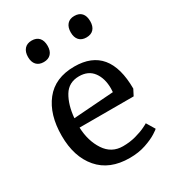

<svg xmlns="http://www.w3.org/2000/svg" viewBox="-176 -811 830 920"><g transform="rotate(-30 239.0 -351.5)"><path d="M418.9 -96.2 446.8 -49.8Q446.8 -47.9 422.9 -32.5Q398.9 -17.1 359.4 -3.7Q319.8 9.8 270 9.8Q159.2 9.8 99.6 -59.6Q40 -128.9 40 -245.1Q40 -362.3 95.5 -432.6Q150.9 -502.9 257.8 -502.9Q449.7 -502.9 450.2 -270L433.1 -236.8H133.8Q136.7 -161.6 171.9 -108.4Q207 -55.2 270 -55.2Q308.1 -55.2 341.1 -64.2Q374 -73.2 396.5 -84.2Q418.9 -95.2 418.9 -96.2ZM134.8 -288.1 356.9 -304.2 357.9 -324.2Q357.9 -380.4 331.5 -415.8Q305.2 -451.2 253.9 -451.2Q196.8 -451.2 168.9 -405Q141.1 -358.9 134.8 -288.1ZM197.3 -652.8Q197.3 -625 183.1 -609.6Q168.9 -594.2 143.1 -594.2Q117.2 -594.2 103 -609.6Q88.9 -625 88.9 -652.8Q88.9 -680.7 103 -696.8Q117.2 -712.9 143.1 -712.9Q168.9 -712.9 183.1 -697.5Q197.3 -682.1 197.3 -652.8ZM433.1 -652.8Q433.1 -625 419.2 -609.6Q405.3 -594.2 378.9 -594.2Q353 -594.2 339.1 -609.6Q325.2 -625 325.2 -652.8Q325.2 -680.7 339.1 -696.8Q353 -712.9 378.9 -712.9Q405.3 -712.9 419.2 -697.5Q433.1 -682.1 433.1 -652.8Z"/></g></svg>

Font: Sura
Style: Regular
Weight: 400
Designer: Carolina Giovagnoli
Foundry: Huerta Tipografica
Version: Version 1.003;PS 001.002;hotconv 1.0.70;makeotf.lib2.5.58329